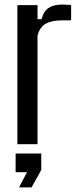

<svg xmlns="http://www.w3.org/2000/svg" viewBox="-20 -622 331 828"><path d="M54.9 0V-600H141.8V-539.3H159.2Q168.4 -574.3 190.2 -588.3Q212 -602.4 248.9 -602.4Q258.4 -602.4 268 -601.6Q277.6 -600.8 286.7 -600.6V-534.3H249.7Q203.5 -534.3 177.4 -519.8Q151.3 -505.3 141.8 -468.5V0ZM62.3 186.1 96.3 120.6H47.4V40H157.9V111.2L116 186.1Z"/></svg>

Font: Big Shoulders Text SC Thin
Style: Regular
Weight: 100
Designer: Patric King
Foundry: XO Type Co
Version: Version 2.002